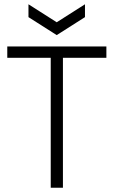

<svg xmlns="http://www.w3.org/2000/svg" viewBox="-20 -877 531 897"><path d="M217 0V-607H14V-660H477V-607H274V0ZM113 -857 245 -773 377 -857V-797L245 -713L113 -797Z"/></svg>

Font: Bricolage Grotesque 48pt ExtraLight
Style: Regular
Weight: 200
Designer: Mathieu Triay
Foundry: Atelier Triay
Version: Version 1.000; ttfautohint (v1.8.4.7-5d5b);gftools[0.9.32]